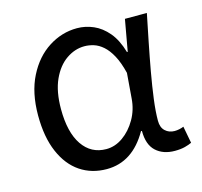

<svg xmlns="http://www.w3.org/2000/svg" viewBox="-88 -653 800 761"><g transform="rotate(-15 312.5 -272.0)"><path d="M260.5 13.4Q198.8 13.4 151.9 -18.1Q104.9 -49.7 78.3 -111.5Q51.6 -173.3 51.6 -262.3Q51.6 -355.7 85 -421.4Q118.3 -487.2 172.8 -522Q227.2 -556.8 289.6 -556.8Q324 -556.8 356.6 -542.7Q389.1 -528.7 415.6 -497.4Q442 -466 457 -414.2H460.1L483.2 -543.4H573.2Q562.2 -489.9 550.5 -431.1Q538.7 -372.4 528.4 -314.9Q518.1 -257.4 511.5 -206.8Q505 -156.3 505 -119.2Q505 -91.6 520.5 -77.3Q536 -62.9 558.7 -62.9Q568 -62.9 578.1 -65Q588.2 -67.1 596.3 -70.5L609.4 -1.1Q598.3 4.4 581 8.9Q563.8 13.4 539.7 13.4Q491.6 13.4 462.4 -13.5Q433.2 -40.4 433.3 -96.9H429.5Q366.8 13.4 260.5 13.4ZM279.1 -63.7Q315.3 -63.7 347.5 -86.5Q379.8 -109.3 402 -147.7Q424.1 -186.1 427.3 -232.1L435.5 -334.6Q424.5 -379.2 409 -407.7Q393.5 -436.2 375.3 -452.1Q357.1 -468.1 337.7 -474.1Q318.3 -480.1 299.5 -480.1Q260.2 -480.1 224.9 -455.7Q189.6 -431.4 167.7 -383.3Q145.8 -335.1 145.8 -263Q145.8 -168 181.2 -115.8Q216.7 -63.7 279.1 -63.7Z"/></g></svg>

Font: Noto Sans TC
Style: Regular
Weight: 100
Designer: Ryoko NISHIZUKA 西塚涼子 (kana, bopomofo & ideographs); Paul D. Hunt (Latin, Greek & Cyrillic); Sandoll Communications 산돌커뮤니
Foundry: Adobe
Version: Version 2.004;hotconv 1.0.118;makeotfexe 2.5.65603